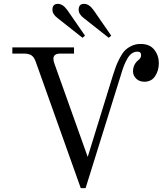

<svg xmlns="http://www.w3.org/2000/svg" viewBox="-20 -958 844 996"><path d="M399 18 166 -636Q157 -662 143 -671Q129 -680 107 -680H44V-712H364V-680H293Q257 -680 257 -653Q257 -641 263 -626L435 -144L566 -568Q575 -596 581.5 -613.5Q588 -631 600.5 -655.5Q613 -680 626.5 -694.5Q640 -709 661.5 -719.5Q683 -730 709 -730Q757 -730 780.5 -700Q804 -670 804 -630Q804 -593 785 -563.5Q766 -534 729 -534Q703 -534 686.5 -550Q670 -566 670 -588Q670 -622 696 -645Q712 -656 712 -672Q712 -690 693 -690Q677 -690 664 -681Q651 -672 640.5 -653.5Q630 -635 623 -617Q616 -599 608 -572L424 18ZM416 -938Q442 -938 465 -906L557 -773L544 -762L416 -863Q388 -884 388 -907Q388 -938 416 -938ZM280 -938Q306 -938 329 -906L421 -773L408 -762L280 -863Q252 -884 252 -907Q252 -938 280 -938Z"/></svg>

Font: Old Standard TT
Style: Regular
Weight: 400
Designer: Alexey Kryukov <alexios@thessalonica.org.ru>
Version: Version 2.2